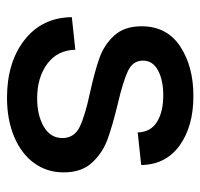

<svg xmlns="http://www.w3.org/2000/svg" viewBox="-32 -524 572 548"><g transform="rotate(90 254.0 -250.0)"><path d="M29 -169 122 -179Q123 -128 162 -99Q201 -70 261 -70Q309 -70 341.5 -89Q374 -108 374 -142Q374 -176 342 -191.5Q310 -207 244 -221Q185 -234 146.5 -247.5Q108 -261 81.5 -290Q55 -319 55 -368Q55 -440 112 -478Q169 -516 254 -516Q341 -516 395.5 -476.5Q450 -437 451 -367L358 -357Q357 -394 328 -412Q299 -430 252 -430Q209 -430 181 -415Q153 -400 153 -372Q153 -343 183 -329Q213 -315 277 -300Q339 -285 377.5 -271Q416 -257 444 -227Q472 -197 472 -146Q472 -98 445.5 -61.5Q419 -25 370.5 -4.5Q322 16 259 16Q158 16 94 -34Q30 -84 29 -169Z"/></g></svg>

Font: MedMera Sans Display
Style: Regular
Weight: 500
Designer: Kasper Nordkvist
Foundry: UNCUT.wtf
Version: Version 1.300